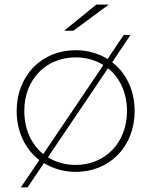

<svg xmlns="http://www.w3.org/2000/svg" viewBox="-20 -740 654 830"><path d="M450 -720H396L257 -607H297ZM544 -589H515L445 -485C406 -509 359 -523 307 -523C161 -523 52 -414 52 -260C52 -170 89 -95 150 -48L70 70H99L170 -35C209 -11 256 3 307 3C454 3 562 -106 562 -260C562 -350 525 -425 465 -471ZM85 -260C85 -398 180 -492 307 -492C352 -492 393 -480 427 -459L167 -74C116 -115 85 -181 85 -260ZM307 -27C262 -27 221 -39 187 -60L447 -445C498 -404 529 -339 529 -260C529 -122 434 -27 307 -27Z"/></svg>

Font: Talent ExtraLight
Style: Regular
Weight: 200
Designer: Mike Powis
Version: Version 1.001;hotconv 1.0.109;makeotfexe 2.5.65596